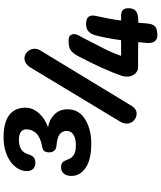

<svg xmlns="http://www.w3.org/2000/svg" viewBox="67 -952 901 1075"><g transform="rotate(-90 517.5 -414.5)"><path d="M966 -187Q989 -187 999 -177Q1009 -167 1009 -147Q1009 -116 992.5 -103.5Q976 -91 940 -91H928Q927 -84 926 -73Q925 -62 924 -47Q922 -10 907 3Q892 16 858 16Q814 16 814 -36L819 -91Q797 -92 761.5 -92Q726 -92 676 -92Q657 -92 641.5 -109.5Q626 -127 626 -154Q626 -170 631 -185Q665 -283 741 -428Q757 -457 773.5 -469Q790 -481 827 -481Q864 -481 864 -451Q864 -438 856 -423L838 -390L780 -277Q769 -255 759.5 -232.5Q750 -210 742 -187H830Q842 -275 857 -329Q864 -356 879 -369.5Q894 -383 921 -383Q968 -383 968 -346Q968 -344 967.5 -339.5Q967 -335 966 -329Q958 -294 951.5 -259Q945 -224 940 -187ZM419 -100Q397 -100 380 -116Q363 -132 363 -156Q363 -173 375 -194L675 -691Q697 -728 729 -728Q750 -728 766 -711Q782 -694 782 -671Q782 -655 773 -640L461 -126Q444 -100 419 -100ZM342 -596Q384 -590 413.5 -561Q443 -532 443 -487Q443 -423 388 -389Q332 -354 252 -354Q161 -354 115.5 -385.5Q70 -417 70 -465Q70 -492 83 -507.5Q96 -523 119 -523Q138 -523 146.5 -514Q155 -505 164 -481Q171 -462 189 -451Q207 -440 245 -440Q276 -440 299 -453Q322 -466 322 -491Q322 -519 301 -532.5Q280 -546 237 -549Q220 -551 211 -562Q202 -573 202 -588Q202 -608 209 -617Q216 -626 234 -629Q285 -638 308 -661.5Q331 -685 331 -718Q331 -737 316.5 -748Q302 -759 274 -759Q206 -759 192 -709Q185 -686 174 -676.5Q163 -667 144 -667Q121 -667 109 -680Q97 -693 97 -715Q97 -740 110.5 -763.5Q124 -787 148.5 -805Q173 -823 208 -834Q243 -845 287 -845Q368 -845 410 -814Q452 -783 452 -722Q452 -682 421.5 -647.5Q391 -613 342 -596Z"/></g></svg>

Font: Lebkuchenwelt
Style: Regular
Weight: 400
Designer: Vernon Adams
Foundry: Gereon Berster
Version: Version 1.000;PS 001.001;hotconv 1.0.56 